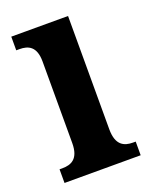

<svg xmlns="http://www.w3.org/2000/svg" viewBox="-108 -598 525 661"><g transform="rotate(-20 154.5 -268.0)"><path d="M14 0H293V-50H283C251 -50 222 -62 222 -121V-536H14V-486H26C58 -486 86 -474 86 -419V-120C86 -62 57 -50 24 -50H14Z"/></g></svg>

Font: Noto Serif Thai Condensed
Style: Bold
Weight: 700
Width: 3
Designer: Monotype Design Team
Foundry: Monotype Imaging Inc.
Version: Version 2.002